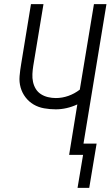

<svg xmlns="http://www.w3.org/2000/svg" viewBox="-20 -755 540 936"><path d="M415 161H358L385 0H317L357 -246Q331 -234 304.5 -228Q278 -222 252 -222Q223 -222 195 -227Q167 -232 144 -245.5Q121 -259 104.5 -280.5Q88 -302 80.5 -328.5Q73 -355 75.5 -384Q78 -413 83 -442L131 -735H192L142 -433Q139 -414 138 -394Q137 -374 141 -355.5Q145 -337 154.5 -321.5Q164 -306 179.5 -296Q195 -286 214 -281.5Q233 -277 252 -277Q283 -277 313 -287.5Q343 -298 369 -318L438 -735H499L387 -55H451Z"/></svg>

Font: Iosevka Light Oblique
Style: Regular
Weight: 300
Italic angle: -9°
Monospace: yes
Designer: Belleve Invis
Foundry: Belleve Invis
Version: Version 32.5.0; ttfautohint (v1.8.4)